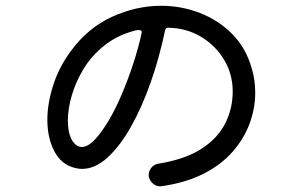

<svg xmlns="http://www.w3.org/2000/svg" viewBox="-20 -670 1040 665"><path d="M539 -25Q523 -23 510.5 -33.5Q498 -44 495 -60Q494 -75 503 -87.5Q512 -100 528 -103Q621 -118 677.5 -154.5Q734 -191 760 -242.5Q786 -294 786 -353Q786 -413 756.5 -462.5Q727 -512 676.5 -542.5Q626 -573 562 -574Q554 -574 552 -566Q532 -470 501.5 -383.5Q471 -297 433 -230Q395 -163 352 -124Q309 -85 264 -85Q253 -85 241 -88Q193 -99 168.5 -145.5Q144 -192 144 -255Q144 -312 164.5 -375.5Q185 -439 226 -494Q285 -574 368.5 -612Q452 -650 538 -650Q608 -650 672.5 -625Q737 -600 784.5 -552Q832 -504 852 -433Q864 -393 864 -349Q864 -296 845 -243.5Q826 -191 786.5 -145.5Q747 -100 685.5 -68.5Q624 -37 539 -25ZM229 -185Q244 -161 263 -161Q284 -161 307.5 -185.5Q331 -210 355.5 -251Q380 -292 402 -344Q424 -396 442 -451Q460 -506 471 -558V-559Q471 -566 459 -566Q457 -566 454 -565.5Q451 -565 447 -564Q386 -548 341.5 -512.5Q297 -477 269.5 -431.5Q242 -386 228.5 -339Q215 -292 215 -253Q215 -210 229 -185Z"/></svg>

Font: Kiwi Maru
Style: Regular
Weight: 400
Designer: Hiroki-Chan
Version: Version 1.100